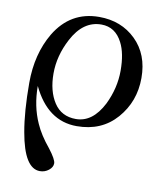

<svg xmlns="http://www.w3.org/2000/svg" viewBox="-80 -535 705 837"><g transform="rotate(10 272.0 -116.5)"><path d="M292 -470Q390 -470 454.5 -407Q519 -344 519 -239.5Q519 -135 453 -59.5Q387 16 277 16Q148 16 80 -127Q80 -38 113 35Q133 81 176 133Q209 176 209 193Q209 210 192 223.5Q175 237 153 237Q84 237 57 82Q41 -7 41 -134.5Q41 -262 97 -357Q165 -470 292 -470ZM388 -104Q424 -178 424 -255Q424 -332 400 -378Q369 -439 307 -439Q226 -439 178 -347Q138 -271 138 -193Q138 -115 171 -64.5Q204 -14 268 -14Q342 -14 388 -104Z"/></g></svg>

Font: GFS Didot
Style: Regular
Weight: 400
Designer: Takis Katsoulidis and George D. Matthiopoulos
Foundry: Takis Katsoulidis and George D. Matthiopoulos
Version: Version 1.0